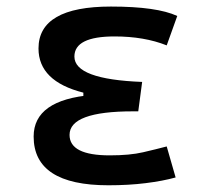

<svg xmlns="http://www.w3.org/2000/svg" viewBox="-20 -547 626 577"><path d="M305.7 9.8Q81.1 9.8 81.1 -136.7Q81.1 -247.1 257.8 -261.7L407.2 -300.8L395.5 -212.4H379.9Q189 -212.4 189 -141.6Q189 -80.1 309.6 -80.1Q370.1 -80.1 409.9 -89.4Q449.7 -98.6 481 -106.9L507.8 -13.7Q468.8 -2.9 417.7 3.4Q366.7 9.8 305.7 9.8ZM230.5 -212.4V-268.6Q95.7 -302.7 95.7 -401.4Q95.7 -527.3 313.5 -527.3Q451.7 -527.3 512.7 -499L481 -410.6Q413.6 -437.5 324.2 -437.5Q203.6 -437.5 203.6 -377Q203.6 -308.6 407.2 -300.8L395.5 -212.4Z"/></svg>

Font: Cascadia Code
Style: Regular
Weight: 400
Monospace: yes
Designer: Aaron Bell
Foundry: Saja Typeworks
Version: Version 2106.017